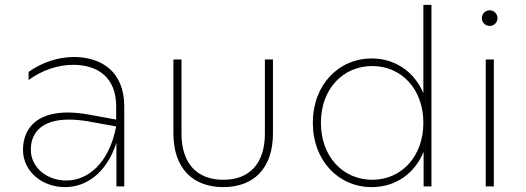

<svg xmlns="http://www.w3.org/2000/svg" viewBox="-20 -762 2150 785"><path d="M456 0H488V-327C488 -470 394 -529 282 -529C219 -529 151 -507 97 -468V-435C153 -476 219 -497 279 -497C378 -497 455 -447 455 -327V-273L346 -293C313 -299 284 -302 257 -302C128 -302 74 -235 74 -149C74 -63 150 3 246 3C330 3 414 -51 456 -178ZM106 -150C106 -224 156 -273 261 -273C285 -273 311 -271 340 -266L455 -245C425 -91 337 -24 251 -24C172 -24 106 -77 106 -150Z M893 3C1014 3 1096 -70 1096 -217V-519H1063V-216C1063 -93 1000 -27 893 -27C786 -27 722 -93 722 -216V-519H689V-217C689 -70 772 3 893 3Z M1500 3C1597 3 1675 -52 1712 -141V0H1744V-742H1711V-381C1674 -469 1595 -523 1500 -523C1364 -523 1259 -415 1259 -260C1259 -105 1364 3 1500 3ZM1502 -27C1382 -27 1292 -122 1292 -260C1292 -398 1382 -492 1502 -492C1621 -492 1711 -398 1711 -260C1711 -122 1621 -27 1502 -27Z M1966 0H1999V-519H1966ZM1982 -656C2000 -656 2014 -670 2014 -688C2014 -705 2000 -720 1982 -720C1964 -720 1950 -705 1950 -688C1950 -670 1964 -656 1982 -656Z"/></svg>

Font: Chess Sans ExtraLight
Style: Regular
Weight: 275
Designer: Wolf Bōese
Foundry: Wolf Bōese
Version: Version 7.223;Glyphs 3.3 (3306)